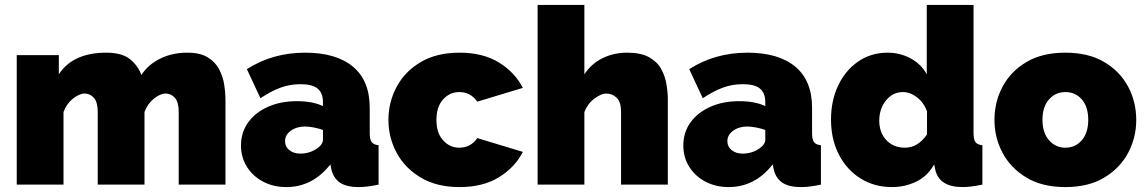

<svg xmlns="http://www.w3.org/2000/svg" viewBox="-20 -750 4655 780"><path d="M896 0H706V-296Q706 -335 690.5 -352.5Q675 -370 653 -370Q631 -370 605 -349Q579 -328 567 -295V0H377V-296Q377 -335 361.5 -352.5Q346 -370 324 -370Q302 -370 276 -349Q250 -328 238 -295V0H48V-526H219V-448Q276 -536 412 -536Q477 -536 510 -508Q543 -480 554 -445Q582 -488 631 -512Q680 -536 741 -536Q793 -536 824 -517Q855 -498 870.5 -468Q886 -438 891 -405.5Q896 -373 896 -346Z M959 -159Q959 -212 988 -252.5Q1017 -293 1068.5 -316Q1120 -339 1186 -339Q1250 -339 1292 -319V-335Q1292 -372 1270.5 -390Q1249 -408 1201 -408Q1157 -408 1118.5 -393.5Q1080 -379 1038 -351L983 -469Q1087 -536 1220 -536Q1345 -536 1413.5 -479.5Q1482 -423 1482 -312V-210Q1482 -183 1490 -172.5Q1498 -162 1518 -160V0Q1495 5 1474.5 7.5Q1454 10 1438 10Q1387 10 1360.5 -8.5Q1334 -27 1326 -63L1322 -82Q1250 10 1143 10Q1091 10 1049 -12Q1007 -34 983 -72.5Q959 -111 959 -159ZM1267 -146Q1292 -163 1292 -183V-222Q1276 -228 1255.5 -232Q1235 -236 1219 -236Q1185 -236 1161.5 -219Q1138 -202 1138 -176Q1138 -154 1155.5 -140Q1173 -126 1200 -126Q1237 -126 1267 -146Z M1847 10Q1754 10 1689.5 -28.5Q1625 -67 1591.5 -129Q1558 -191 1558 -263Q1558 -335 1591.5 -397.5Q1625 -460 1689.5 -498Q1754 -536 1847 -536Q1942 -536 2007 -496Q2072 -456 2104 -393L1919 -337Q1892 -376 1846 -376Q1807 -376 1780 -346Q1753 -316 1753 -263Q1753 -210 1780 -180Q1807 -150 1846 -150Q1892 -150 1919 -189L2104 -133Q2072 -70 2007 -30Q1942 10 1847 10Z M2693 0H2503V-296Q2503 -335 2485.5 -352.5Q2468 -370 2442 -370Q2423 -370 2395.5 -350Q2368 -330 2354 -295V0H2164V-730H2354V-448Q2382 -491 2427.5 -513.5Q2473 -536 2528 -536Q2584 -536 2617 -517.5Q2650 -499 2666 -470Q2682 -441 2687.5 -408Q2693 -375 2693 -346Z M2756 -159Q2756 -212 2785 -252.5Q2814 -293 2865.5 -316Q2917 -339 2983 -339Q3047 -339 3089 -319V-335Q3089 -372 3067.5 -390Q3046 -408 2998 -408Q2954 -408 2915.5 -393.5Q2877 -379 2835 -351L2780 -469Q2884 -536 3017 -536Q3142 -536 3210.5 -479.5Q3279 -423 3279 -312V-210Q3279 -183 3287 -172.5Q3295 -162 3315 -160V0Q3292 5 3271.5 7.5Q3251 10 3235 10Q3184 10 3157.5 -8.5Q3131 -27 3123 -63L3119 -82Q3047 10 2940 10Q2888 10 2846 -12Q2804 -34 2780 -72.5Q2756 -111 2756 -159ZM3064 -146Q3089 -163 3089 -183V-222Q3073 -228 3052.5 -232Q3032 -236 3016 -236Q2982 -236 2958.5 -219Q2935 -202 2935 -176Q2935 -154 2952.5 -140Q2970 -126 2997 -126Q3034 -126 3064 -146Z M3356 -264Q3356 -342 3385.5 -403.5Q3415 -465 3467 -500.5Q3519 -536 3586 -536Q3637 -536 3680 -512.5Q3723 -489 3745 -448V-730H3935V-210Q3935 -183 3943 -172.5Q3951 -162 3971 -160V0Q3922 10 3891 10Q3794 10 3779 -63L3775 -82Q3748 -34 3702 -12Q3656 10 3604 10Q3532 10 3476 -25Q3420 -60 3388 -122Q3356 -184 3356 -264ZM3746 -204V-298Q3733 -333 3705.5 -354.5Q3678 -376 3648 -376Q3607 -376 3579.5 -342Q3552 -308 3552 -260Q3552 -211 3581 -180.5Q3610 -150 3656 -150Q3709 -150 3746 -204Z M4308 10Q4214 10 4150 -28.5Q4086 -67 4053 -129Q4020 -191 4020 -263Q4020 -336 4053 -398Q4086 -460 4150 -498Q4214 -536 4308 -536Q4402 -536 4466 -498Q4530 -460 4563 -398Q4596 -336 4596 -263Q4596 -191 4563 -129Q4530 -67 4466 -28.5Q4402 10 4308 10ZM4215 -263Q4215 -211 4241.5 -180.5Q4268 -150 4308 -150Q4349 -150 4375 -180.5Q4401 -211 4401 -263Q4401 -316 4375 -346Q4349 -376 4308 -376Q4268 -376 4241.5 -346Q4215 -316 4215 -263Z"/></svg>

Font: Raleway Black
Style: Regular
Weight: 900
Designer: Matt McInerney, Pablo Impallari, Rodrigo Fuenzalida
Foundry: Matt McInerney, Pablo Impallari, Rodrigo Fuenzalida
Version: Version 4.026